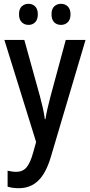

<svg xmlns="http://www.w3.org/2000/svg" viewBox="-20 -801 472 1010"><path d="M3 -591H108L190 -295Q198 -265 205 -234.5Q212 -204 216 -174H219Q223 -200 230 -230.5Q237 -261 246 -295L326 -591H430L247 26Q222 110 181 149.5Q140 189 79 189Q63 189 48 187Q33 185 20 181V97Q30 99 41.5 101Q53 103 65 103Q99 103 119 80Q139 57 154 3L170 -54ZM80 -726Q80 -754 94.5 -767.5Q109 -781 130 -781Q151 -781 165 -767Q179 -753 179 -726Q179 -698 165 -684Q151 -670 130 -670Q109 -670 94.5 -684Q80 -698 80 -726ZM251 -726Q251 -754 265.5 -767.5Q280 -781 301 -781Q322 -781 336.5 -767Q351 -753 351 -726Q351 -698 336.5 -684Q322 -670 301 -670Q279 -670 265 -684Q251 -698 251 -726Z"/></svg>

Font: Noto Sans Tamil UI Condensed Medium
Style: Regular
Weight: 500
Width: 3
Designer: Jelle Bosma - Monotype Design Team
Foundry: Monotype Imaging Inc.
Version: Version 2.004; ttfautohint (v1.8.4.7-5d5b)